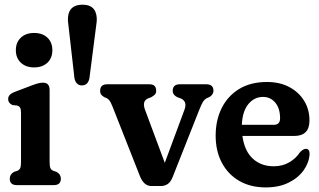

<svg xmlns="http://www.w3.org/2000/svg" viewBox="-20 -806 1388 836"><path d="M128.5 -512.5Q92.5 -512.5 70.8 -533Q49 -553.5 49 -587.5Q49 -621.5 70.8 -642Q92.5 -662.5 128.5 -662.5Q165 -662.5 186.5 -642Q208 -621.5 208 -587.5Q208 -553.5 186.5 -533Q165 -512.5 128.5 -512.5ZM196 -414V-100.5Q196 -81.5 199.8 -73.5Q203.5 -65.5 213 -62L226.5 -57.5Q245 -47 245 -28Q245 0 214.5 0H53Q22.5 0 22.5 -28Q22.5 -47 41 -57.5L54.5 -62Q64 -65.5 67.8 -73.5Q71.5 -81.5 71.5 -100.5V-313.5Q71.5 -330 67.8 -336.8Q64 -343.5 54.5 -346.5L34.5 -348.5Q15.5 -357 15.5 -374.5Q15.5 -384.5 21.8 -392Q28 -399.5 44.5 -406L117 -433.5Q136.5 -441 147.2 -443.5Q158 -446 167.5 -446Q196 -446 196 -414Z M335.5 -434Q324 -434 315.2 -442.5Q306.5 -451 304 -467L278.5 -691.5Q262.5 -785.5 339.5 -785.5Q378 -785.5 392.2 -760.8Q406.5 -736 398.5 -692L369.5 -466.5Q364 -434 335.5 -434Z M680.5 4H639.5Q606.5 4 589.5 -38.5L470.5 -340.5Q462.5 -360 458 -366.5Q453.5 -373 446 -378L433 -383.5Q422.5 -390.5 419.2 -396Q416 -401.5 416 -410.5Q416 -439 446.5 -439H631.5Q660 -439 660 -410.5Q660 -400.5 654.5 -394.5Q649 -388.5 638 -382.5L624.5 -377.5Q597.5 -366 611.5 -328L697.5 -97L783.5 -329Q796.5 -364.5 767 -377.5L752.5 -382.5Q732 -392.5 732 -410.5Q732 -439 763 -439H878.5Q909.5 -439 909.5 -410.5Q909.5 -394.5 892 -383.5L879 -378Q870.5 -373 864.2 -363.5Q858 -354 846.5 -325L731.5 -34.5Q722.5 -12.5 709.5 -4.2Q696.5 4 680.5 4Z M1327.5 -281.5Q1327.5 -214 1261 -214H1035.5Q1044.5 -148.5 1080.8 -115.2Q1117 -82 1171.5 -82Q1210.5 -82 1240 -99.5Q1269.5 -117 1286 -143Q1300.5 -158 1311.5 -158Q1328.5 -158 1328 -134.5Q1325.5 -97 1301.8 -64Q1278 -31 1236.2 -10.5Q1194.5 10 1137.5 10Q1070.5 10 1021.5 -18.5Q972.5 -47 945.8 -97.8Q919 -148.5 919 -215.5Q919 -282.5 945.2 -335.2Q971.5 -388 1021.2 -418.5Q1071 -449 1142.5 -449Q1198.5 -449 1240 -426.8Q1281.5 -404.5 1304.5 -366.8Q1327.5 -329 1327.5 -281.5ZM1125.5 -384Q1087 -384 1061.2 -352.5Q1035.5 -321 1033 -262.5H1171.5Q1199.5 -262.5 1199.5 -290.5Q1199.5 -334.5 1178.5 -359.2Q1157.5 -384 1125.5 -384Z"/></svg>

Font: Fraunces 144pt SuperSoft SemiBold
Style: Regular
Weight: 600
Version: Version 1.000;[b76b70a41]